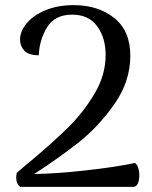

<svg xmlns="http://www.w3.org/2000/svg" viewBox="-20 -727 590 747"><path d="M43 -37Q43 -42 45 -54Q82 -87 99 -100Q186 -173 245 -231Q304 -289 347.5 -362Q391 -435 391 -513Q391 -580 358 -625Q325 -670 261 -670Q193 -670 163 -620.5Q133 -571 131 -512Q91 -512 74.5 -530Q58 -548 58 -573Q58 -605 83.5 -636Q109 -667 156.5 -687Q204 -707 267 -707Q362 -707 424.5 -657Q487 -607 487 -510Q487 -410 425 -322Q363 -234 288 -174.5Q213 -115 113 -50Q196 -51 313.5 -64Q431 -77 505 -93Q513 -88 517.5 -74.5Q522 -61 522 -45Q522 -26 516.5 -13.5Q511 -1 500 0H59Q43 -11 43 -37Z"/></svg>

Font: Arima Madurai Medium
Style: Regular
Weight: 500
Designer: Joana Correia and Natanael Gama
Foundry: NDISCOVER
Version: Version 1.020